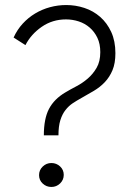

<svg xmlns="http://www.w3.org/2000/svg" viewBox="-20 -739 516 762"><path d="M154 -202Q154 -268 174.5 -307Q195 -346 239 -372Q259 -384 283 -396.5Q307 -409 328 -427Q349 -445 363.5 -470Q378 -495 378 -532Q378 -565 366.5 -589Q355 -613 336 -629.5Q317 -646 292.5 -654Q268 -662 242 -662Q188 -662 145.5 -632.5Q103 -603 81 -560L34 -590Q48 -621 70 -645Q92 -669 119.5 -685.5Q147 -702 178.5 -710.5Q210 -719 243 -719Q280 -719 315 -707.5Q350 -696 377.5 -672Q405 -648 421.5 -612Q438 -576 438 -528Q438 -488 426.5 -460.5Q415 -433 396 -413Q377 -393 352.5 -378.5Q328 -364 303 -350Q285 -340 269 -329.5Q253 -319 240 -302.5Q227 -286 219.5 -262Q212 -238 212 -202ZM233 -45Q233 -25 218.5 -11Q204 3 184 3Q164 3 149.5 -10.5Q135 -24 135 -44Q135 -64 149.5 -78Q164 -92 184 -92Q204 -92 218.5 -78.5Q233 -65 233 -45Z"/></svg>

Font: IngvarSans
Style: Regular
Weight: 400
Version: Version 1.000